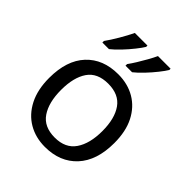

<svg xmlns="http://www.w3.org/2000/svg" viewBox="-214 -895 1033 1033"><g transform="rotate(45 302.5 -378.0)"><path d="M551 -269Q551 -136 483.5 -63Q416 10 301 10Q230 10 174.5 -22.5Q119 -55 87 -117.5Q55 -180 55 -269Q55 -402 122 -474Q189 -546 304 -546Q377 -546 432.5 -513.5Q488 -481 519.5 -419.5Q551 -358 551 -269ZM146 -269Q146 -174 183.5 -118.5Q221 -63 303 -63Q384 -63 422 -118.5Q460 -174 460 -269Q460 -364 422 -418Q384 -472 302 -472Q220 -472 183 -418Q146 -364 146 -269ZM482 -756Q472 -739 449 -710Q426 -681 399 -652.5Q372 -624 349 -606H299V-618Q313 -637 329 -663Q345 -689 360.5 -716.5Q376 -744 386 -766H482ZM306 -756Q296 -739 273 -710Q250 -681 223 -652.5Q196 -624 173 -606H123V-618Q144 -647 169 -689.5Q194 -732 210 -766H306Z"/></g></svg>

Font: Noto Sans Deseret
Style: Regular
Weight: 400
Designer: Monotype Design Team
Foundry: Monotype Imaging Inc.
Version: Version 2.001; ttfautohint (v1.8.4.7-5d5b)